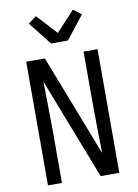

<svg xmlns="http://www.w3.org/2000/svg" viewBox="-104 -1056 809 1124"><g transform="rotate(-10 300.0 -494.0)"><path d="M88 0V-735H199L433 -132Q432 -209 430.5 -286.5Q429 -364 429 -441V-735H512V0H401L167 -603Q168 -526 169.5 -448.5Q171 -371 171 -294V0ZM250 -815 142 -952 190 -988 300 -869 410 -988 458 -952 350 -815Z"/></g></svg>

Font: Iosevka Fixed Extended
Style: Regular
Weight: 400
Width: 7
Monospace: yes
Designer: Belleve Invis
Foundry: Belleve Invis
Version: Version 24.1.1; ttfautohint (v1.8.4)